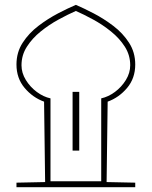

<svg xmlns="http://www.w3.org/2000/svg" viewBox="-20 -782 634 802"><path d="M48.8 0V-19L168.5 -21.5L164.1 -357.4Q116.7 -374.5 82.8 -414.8Q48.8 -455.1 48.8 -512.7Q48.8 -563.5 74.7 -603.5Q100.6 -643.6 140.4 -673.8Q180.2 -704.1 222.4 -726.1Q264.6 -748 296.9 -761.7Q329.1 -748 371.3 -726.1Q413.6 -704.1 453.4 -673.8Q493.2 -643.6 519 -603.5Q544.9 -563.5 544.9 -512.7Q544.9 -455.1 511 -414.8Q477.1 -374.5 429.7 -357.4L425.3 -21.5L544.9 -19V0ZM402.8 -24.9V-371.1Q432.1 -377.4 460 -397.9Q487.8 -418.5 505.9 -448Q523.9 -477.5 523.9 -509.3Q523.9 -551.8 501.5 -586.9Q479 -622.1 443.6 -650.6Q408.2 -679.2 369.1 -700.4Q330.1 -721.7 296.9 -736.3Q263.7 -721.7 224.6 -700.4Q185.5 -679.2 150.1 -650.6Q114.7 -622.1 92.3 -586.9Q69.8 -551.8 69.8 -509.3Q69.8 -477.5 87.9 -448Q106 -418.5 133.8 -397.9Q161.6 -377.4 190.9 -371.1V-24.9ZM283.2 -398.4H311V-152.8H283.2Z"/></svg>

Font: Pinar-DS3-FD Light
Style: Regular
Weight: 300
Designer: Amin Abedi
Version: Version 3.000